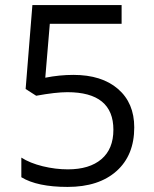

<svg xmlns="http://www.w3.org/2000/svg" viewBox="-20 -734 612 764"><path d="M272 -436Q384.8 -436 449.5 -380.1Q514.2 -324.2 514.2 -227.1Q514.2 -116.2 443.6 -53.2Q373 9.8 249 9.8Q128.4 9.8 64.9 -28.8V-106.9Q99.1 -85 149.9 -72.5Q200.7 -60.1 250 -60.1Q335.9 -60.1 383.5 -100.6Q431.2 -141.1 431.2 -217.8Q431.2 -367.2 248 -367.2Q201.7 -367.2 124 -353L82 -379.9L108.9 -713.9H463.9V-639.2H178.2L160.2 -424.8Q216.3 -436 272 -436Z"/></svg>

Font: f0_31487 
Style: Regular
Weight: 400
Foundry: Ascender Corporation
Version: Version 1.10